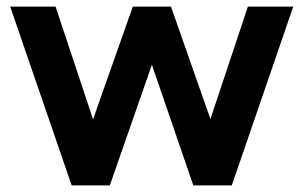

<svg xmlns="http://www.w3.org/2000/svg" viewBox="-20 -564 923 584"><path d="M11 -544H149L263 -201L384 -544H500L620 -202L734 -544H872L685 0H568L442 -367L314 0H198Z"/></svg>

Font: Evergrow Sans
Style: Bold
Weight: 700
Foundry: 10Web
Version: Version 1.000